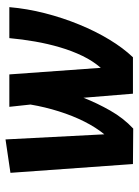

<svg xmlns="http://www.w3.org/2000/svg" viewBox="77 -581 505 699"><g transform="rotate(-90 329.5 -231.5)"><path d="M211 1 81.8 0 49.8 -446 171.4 -463.9 190 -104.2Q215.3 -134.9 236.5 -177.1Q257.7 -219.2 273.5 -269.5Q289.4 -319.8 298.4 -372.9L290.1 -450H408.1L432.1 -117.1Q457.1 -145.9 475.5 -183.9Q493.8 -221.8 506.7 -265.7Q519.6 -309.5 527.8 -356.4Q536 -403.3 540.2 -450H653Q647.5 -385.5 630.9 -320.7Q614.3 -255.8 589.7 -195.9Q565.2 -135.9 534.8 -85.8Q504.4 -35.6 470.5 0H337.9L323.1 -180.1Q303.9 -131 276.5 -82.8Q249.1 -34.6 211 1Z"/></g></svg>

Font: Ancizar Sans Thin
Style: Italic
Weight: 100
Italic angle: -4°
Designer: Cesar Puertas, Viviana Monsalve, Julian Moncada, Julian Prieto, Jose Castro, Mariel Hernandez, Felipe Aragon, Sara Alarc
Version: Version 8.100